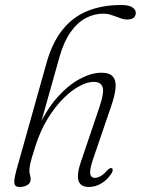

<svg xmlns="http://www.w3.org/2000/svg" viewBox="-20 -739 562 767"><path d="M121 -154Q141 -217 170.8 -265.2Q200.5 -313.5 233.5 -346.2Q266.5 -379 298.2 -395.5Q330 -412 354 -412Q382.5 -412 389.8 -391.2Q397 -370.5 378 -313.5L301.5 -87.5Q291 -55 291.2 -33.8Q291.5 -12.5 302.8 -2.2Q314 8 334.5 8Q361.5 8 386 -7Q410.5 -22 426.5 -48Q430 -54.5 430.2 -59.8Q430.5 -65 426.5 -67Q423 -69 419 -66.8Q415 -64.5 409.5 -59.5Q393.5 -41.5 381.2 -35Q369 -28.5 359 -28.5Q343.5 -28.5 340.5 -44.5Q337.5 -60.5 351 -101L423.5 -313Q438.5 -356 441.5 -386Q444.5 -416 431.5 -432.2Q418.5 -448.5 385 -448.5Q346 -448.5 299.8 -424.2Q253.5 -400 208 -348.8Q162.5 -297.5 125.5 -214.5L133.5 -212.5L218 -512.5Q235 -572.5 261.8 -610.5Q288.5 -648.5 322.2 -666.5Q356 -684.5 392.5 -684.5Q407 -684.5 419.8 -680.8Q432.5 -677 444 -672.5Q455.5 -668 466.5 -664.5Q477.5 -661 488 -661Q505 -661 513.8 -668Q522.5 -675 522.5 -687.5Q522.5 -700 509 -709.5Q495.5 -719 464 -719Q388 -719 329.2 -695Q270.5 -671 229.8 -620.2Q189 -569.5 166 -488L45.5 -59Q38.5 -33 37.2 -18.5Q36 -4 41 2Q46 8 58.5 8Q77 8 89.8 -0.2Q102.5 -8.5 102.5 -22Q102.5 -31.5 100 -39Q97.5 -46.5 97.5 -58Q97.5 -67 99.8 -79Q102 -91 107.2 -109.2Q112.5 -127.5 121 -154Z"/></svg>

Font: Fraunces 72pt Soft Wonky ExtraLight
Style: Italic
Weight: 250
Italic angle: -16°
Version: Version 1.000;[b76b70a41]